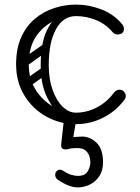

<svg xmlns="http://www.w3.org/2000/svg" viewBox="-20 -530 607 835"><path d="M508 -384Q501 -380 492 -380Q478 -380 469 -391Q438 -427 396 -443.5Q354 -460 310 -460Q261 -460 213.5 -438Q166 -416 135.5 -369.5Q105 -323 105 -250Q105 -188 134.5 -140.5Q164 -93 211 -66.5Q258 -40 310 -40Q357 -40 400.5 -62.5Q444 -85 474 -125Q486 -140 499 -140Q509 -140 515 -135Q527 -126 527 -112Q527 -104 521 -96Q484 -46 428 -18Q372 10 310 10Q242 10 182.5 -22.5Q123 -55 86.5 -114Q50 -173 50 -250Q50 -319 72.5 -368.5Q95 -418 132.5 -449Q170 -480 216 -495Q262 -510 310 -510Q366 -510 420 -489.5Q474 -469 511 -425Q519 -416 519 -404Q519 -390 508 -384ZM81 -157Q71 -172 85 -181L162 -235Q177 -245 186 -231Q197 -216 183 -207L106 -152Q100 -148 93 -149Q86 -150 81 -157ZM81 -255Q71 -270 85 -279L162 -333Q177 -343 186 -329Q197 -314 183 -305L106 -250Q100 -246 93 -247Q86 -248 81 -255ZM307 -6Q273 -8 238.5 -35.5Q204 -63 180.5 -116Q157 -169 157 -245Q157 -338 180.5 -390.5Q204 -443 238.5 -464.5Q273 -486 307 -486L310 -460Q255 -460 223.5 -403Q192 -346 192 -246Q192 -186 208.5 -139.5Q225 -93 252 -66.5Q279 -40 310 -40ZM284 -19Q295 -19 301.5 -12.5Q308 -6 308 5Q308 6 308 7.5Q308 9 308 11L299 66L334 64Q336 64 337 64Q338 64 339 64Q371 64 399.5 90.5Q428 117 428 176Q428 212 412 236Q396 260 371 272.5Q346 285 318 285Q301 285 281 278Q261 271 232 252Q220 244 220 230Q220 223 223 219Q229 208 240 208Q248 208 257 214Q273 225 289.5 230Q306 235 318 235Q350 235 361.5 215Q373 195 373 176Q373 163 368.5 149Q364 135 352 124.5Q340 114 317 114Q308 114 297.5 114.5Q287 115 274 119Q271 120 265 120Q246 120 246 103Q246 102 246 101Q246 100 246 99L256 8Q259 -19 284 -19Z"/></svg>

Font: Agu Display Uzo
Style: Regular
Weight: 400
Designer: Oluwaseun Badejo
Version: Version 1.103